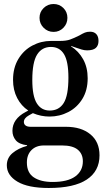

<svg xmlns="http://www.w3.org/2000/svg" viewBox="-20 -720 534 957"><path d="M14 104Q14 67 42.5 43Q71 19 115 7V4Q75 -1 58.5 -21Q42 -41 42 -68Q42 -127 108 -162L121 -169Q86 -192 65.5 -231.5Q45 -271 45 -322Q45 -382 71.5 -426Q98 -470 141.5 -493Q185 -516 234 -516H235H279Q310 -516 329.5 -523Q349 -530 375 -543Q392 -553 403 -557.5Q414 -562 429 -562Q449 -562 460 -550Q471 -538 471 -516Q471 -493 457.5 -481Q444 -469 414 -469Q401 -469 387.5 -473Q374 -477 360 -482L334 -491V-489Q372 -465 394.5 -424.5Q417 -384 417 -330Q417 -270 390.5 -227Q364 -184 320.5 -161.5Q277 -139 227 -139Q184 -139 144 -156L124 -145Q99 -131 99 -112Q99 -101 107.5 -94.5Q116 -88 133 -88H309Q385 -88 430.5 -50.5Q476 -13 476 54Q476 133 412.5 175Q349 217 223 217Q120 217 67 185.5Q14 154 14 104ZM393 84Q393 47 367.5 26Q342 5 289 5H199Q160 5 137 28Q114 51 114 90Q114 141 148.5 164Q183 187 242 187Q317 187 355 159.5Q393 132 393 84ZM321 -333Q321 -414 299 -450Q277 -486 234 -486Q189 -486 165 -448Q141 -410 141 -321Q141 -241 163.5 -205Q186 -169 228 -169Q274 -169 297.5 -206.5Q321 -244 321 -333ZM177 -631Q177 -660 197.5 -680Q218 -700 247 -700Q276 -700 296 -680Q316 -660 316 -631Q316 -602 296 -581.5Q276 -561 247 -561Q218 -561 197.5 -581.5Q177 -602 177 -631Z"/></svg>

Font: RL Madena Variable
Style: Regular
Weight: 400
Designer: I Kadek Wantara Putra
Foundry: Roughlines ID
Version: Version 1.000;Glyphs 3.1.2 (3151)